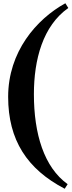

<svg xmlns="http://www.w3.org/2000/svg" viewBox="-20 -918 440 1178"><path d="M377 240 395 212C250 108 188 -97 188 -340C188 -553 243 -759 399 -869L381 -898C203 -800 30 -600 30 -324C30 -58 147 120 377 240Z"/></svg>

Font: Noto Nastaliq Urdu
Style: Bold
Weight: 700
Designer: Monotype Design Team (Patrick Giasson: type design, Kamal Mansour: OpenType code, Glenda Bellarosa). Updated by Simon Co
Foundry: Monotype Imaging Inc., Simon Cozens
Version: Version 3.009